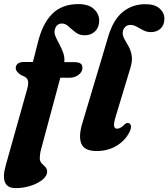

<svg xmlns="http://www.w3.org/2000/svg" viewBox="-36 -746 845 963"><path d="M43 -405Q43 -418 53.2 -426.5Q63.5 -435 81.5 -435H129L153 -529Q176 -626 225.2 -675.8Q274.5 -725.5 357 -725.5Q408 -725.5 434.8 -701Q461.5 -676.5 461.5 -643Q461.5 -609.5 441.2 -589.2Q421 -569 388.5 -569Q362 -569 343 -583.8Q324 -598.5 308 -613.2Q292 -628 275 -628Q246 -628 238.5 -595.5Q235 -580.5 242.8 -562.5Q250.5 -544.5 261.8 -524Q273 -503.5 281 -481.2Q289 -459 286.5 -434.5H335Q355 -434.5 366.2 -428.5Q377.5 -422.5 377.5 -406Q377.5 -385.5 358.2 -370.8Q339 -356 312.5 -356H266.5L170.5 1Q166.5 16 165 27.2Q163.5 38.5 163.5 47Q163.5 63 172.8 72.8Q182 82.5 191.2 91.5Q200.5 100.5 200.5 115Q200.5 136 177.5 155Q154.5 174 118.2 185.8Q82 197.5 42.5 197.5Q-39.5 197.5 -7 82.5L100.5 -300Q109 -330.5 102.8 -345.5Q96.5 -360.5 72.5 -368Q43 -385.5 43 -405ZM693 -725Q741 -725 764.8 -703.2Q788.5 -681.5 788.5 -652.5Q788.5 -621 769.8 -603Q751 -585 721 -585Q700 -585 682.8 -594Q665.5 -603 649.8 -612Q634 -621 618 -621Q601.5 -621 591 -610Q580.5 -599 579.5 -582Q579 -566 588.5 -549.5Q598 -533 609 -513.2Q620 -493.5 624.5 -467.8Q629 -442 618.5 -407L545.5 -165.5Q533.5 -126.5 536.2 -113.5Q539 -100.5 551.5 -100.5Q568 -100.5 589 -122Q601 -132.5 611 -128Q619 -125 620.8 -113.2Q622.5 -101.5 613 -83Q592.5 -41.5 549 -15Q505.5 11.5 448.5 11.5Q386.5 11.5 371.8 -25.8Q357 -63 377 -128L508 -566.5Q533 -648.5 580.8 -686.8Q628.5 -725 693 -725Z"/></svg>

Font: Fraunces 72pt Soft
Style: Bold Italic
Weight: 700
Italic angle: -16°
Version: Version 1.000;[b76b70a41]